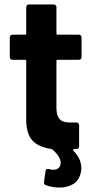

<svg xmlns="http://www.w3.org/2000/svg" viewBox="-20 -670 420 864"><path d="M347 -413Q347 -408 343.5 -404.5Q340 -401 335 -401H239Q234 -401 234 -396V-184Q234 -151 247.5 -135Q261 -119 291 -119H324Q329 -119 332.5 -115.5Q336 -112 336 -107V-12Q336 -2 327 0H321Q318 1 313 1Q309 1 309 4Q309 6 310 8Q346 44 346 87Q346 98 343 110Q334 144 308 159Q282 174 248 174Q215 174 186 163Q178 161 178 152Q178 151 178 149L185 100Q186 90 195 90Q197 90 200 91Q211 94 219 94Q234 94 243.5 86Q253 78 253 62Q253 49 243 33Q233 17 215 2Q211 0 209 0Q154 -8 126.5 -37Q99 -66 98 -128V-396Q98 -401 93 -401H36Q31 -401 27.5 -404.5Q24 -408 24 -413V-502Q24 -507 27.5 -510.5Q31 -514 36 -514H93Q98 -514 98 -519V-638Q98 -643 101.5 -646.5Q105 -650 110 -650H222Q227 -650 230.5 -646.5Q234 -643 234 -638V-519Q234 -514 239 -514H335Q340 -514 343.5 -510.5Q347 -507 347 -502Z"/></svg>

Font: LinhAnh
Style: Bold
Weight: 700
Designer: Jeremy Tribby
Foundry: Tribby Type
Version: Version 1.408